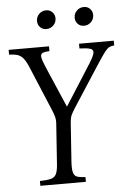

<svg xmlns="http://www.w3.org/2000/svg" viewBox="-57 -882 630 924"><g transform="rotate(-5 258.0 -419.5)"><path d="M100 0V-23Q134 -24 152.5 -28.5Q171 -33 179 -49Q187 -65 189 -100L202 -287Q204 -307 200 -323Q196 -339 189 -355L101 -565Q87 -600 74.5 -615.5Q62 -631 46.5 -636Q31 -641 5 -642V-665H200V-642Q177 -641 166.5 -636Q156 -631 158.5 -615.5Q161 -600 176 -565L260 -370H262L386 -565Q408 -600 410.5 -615.5Q413 -631 396.5 -636Q380 -641 345 -642V-665H513V-642Q498 -641 488.5 -636Q479 -631 467 -615.5Q455 -600 432 -565L296 -355Q286 -339 280 -326.5Q274 -314 272 -287L259 -100Q257 -65 262 -49Q267 -33 281 -28.5Q295 -24 320 -23V0ZM195 -749Q176 -749 164.5 -761.5Q153 -774 153 -791Q153 -811 167 -825Q181 -839 201 -839Q219 -839 231 -826.5Q243 -814 243 -797Q243 -777 229 -763Q215 -749 195 -749ZM377 -749Q358 -749 346.5 -761.5Q335 -774 335 -791Q335 -811 349 -825Q363 -839 383 -839Q402 -839 413.5 -826.5Q425 -814 425 -797Q425 -777 411 -763Q397 -749 377 -749Z"/></g></svg>

Font: Bona Nova
Style: Italic
Weight: 400
Italic angle: -4°
Designer: Mateusz Machalski
Foundry: Capitalics
Version: Version 4.001; ttfautohint (v1.8.3)